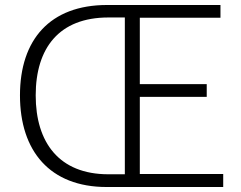

<svg xmlns="http://www.w3.org/2000/svg" viewBox="-20 -749 966 769"><path d="M407 0H874V-52H540V-361H808V-412H540V-678H863V-729H409C180 -729 60 -590 60 -367C60 -144 180 0 407 0ZM414 -51C217 -51 123 -178 123 -367C123 -557 217 -679 414 -679H480V-51Z"/></svg>

Font: Noto Sans CJK JP Light
Style: Regular
Weight: 300
Designer: Ryoko NISHIZUKA (kana & ideographs); Paul D. Hunt (Latin, Greek & Cyrillic); Wenlong ZHANG (bopomofo); Sandoll Communica
Foundry: Adobe Systems Incorporated
Version: Version 1.004;PS 1.004;hotconv 1.0.82;makeotf.lib2.5.63406